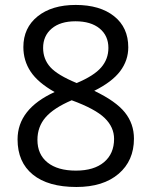

<svg xmlns="http://www.w3.org/2000/svg" viewBox="-20 -744 612 774"><path d="M285.2 -724.1Q382.8 -724.1 439.9 -678.7Q497.1 -633.3 497.1 -553.2Q497.1 -500.5 464.4 -457Q431.6 -413.6 359.9 -377.9Q446.8 -336.4 483.4 -290.8Q520 -245.1 520 -185.1Q520 -96.2 458 -43.2Q396 9.8 288.1 9.8Q173.8 9.8 112.3 -40.3Q50.8 -90.3 50.8 -182.1Q50.8 -304.7 200.2 -373Q132.8 -411.1 103.5 -455.3Q74.2 -499.5 74.2 -554.2Q74.2 -631.8 131.6 -678Q189 -724.1 285.2 -724.1ZM130.9 -180.2Q130.9 -121.6 171.6 -88.9Q212.4 -56.2 286.1 -56.2Q358.9 -56.2 399.4 -90.3Q439.9 -124.5 439.9 -184.1Q439.9 -231.4 401.9 -268.3Q363.8 -305.2 269 -339.8Q196.3 -308.6 163.6 -270.8Q130.9 -232.9 130.9 -180.2ZM284.2 -658.2Q223.1 -658.2 188.5 -628.9Q153.8 -599.6 153.8 -550.8Q153.8 -505.9 182.6 -473.6Q211.4 -441.4 289.1 -409.2Q358.9 -438.5 387.9 -472.2Q417 -505.9 417 -550.8Q417 -600.1 381.6 -629.2Q346.2 -658.2 284.2 -658.2Z"/></svg>

Font: f0_46894 
Style: Regular
Weight: 400
Foundry: Ascender Corporation
Version: Version 1.10